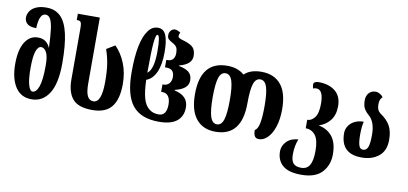

<svg xmlns="http://www.w3.org/2000/svg" viewBox="-86 -1067 3398 1601"><g transform="rotate(10 1612.5 -266.0)"><path d="M18 -258Q18 -378 58.5 -442.5Q99 -507 168 -507Q209 -507 234.5 -487Q260 -467 272 -436Q268 -537 260.5 -594.5Q253 -652 238 -679Q223 -706 196 -706Q170 -706 155.5 -674.5Q141 -643 139 -581Q86 -581 62.5 -601.5Q39 -622 39 -655Q39 -674 47.5 -693Q56 -712 72 -727Q93 -745 122.5 -755Q152 -765 196 -765Q268 -765 314 -720.5Q360 -676 382 -580Q404 -484 404 -330Q404 -158 350 -74Q296 10 203 10Q112 10 65 -62.5Q18 -135 18 -258ZM271 -288Q271 -369 252 -401Q233 -433 208 -433Q181 -433 165.5 -388Q150 -343 150 -246Q150 -151 164 -103Q178 -55 200 -55Q232 -55 251.5 -110Q271 -165 271 -288Z M502 -211V-643Q502 -671 499 -684Q496 -697 488 -702Q480 -707 463 -707H460V-760H646V-203Q646 -128 663 -95.5Q680 -63 713 -63Q783 -63 783 -238Q783 -329 773.5 -390Q764 -451 743 -511L814 -554Q868 -500 899.5 -421.5Q931 -343 931 -246Q931 -118 880 -54Q829 10 717 10Q598 10 550 -46.5Q502 -103 502 -211Z M986 -359Q986 -621 1058 -716Q1090 -761 1140 -761Q1187 -761 1207.5 -713Q1228 -665 1228 -568Q1228 -464 1199.5 -400Q1171 -336 1117 -316Q1120 -217 1136.5 -159.5Q1153 -102 1188 -76Q1204 -63 1223 -56.5Q1242 -50 1270 -50Q1302 -50 1319 -74Q1336 -98 1336 -144Q1336 -190 1318.5 -214.5Q1301 -239 1268 -239H1257V-302H1264Q1297 -302 1314.5 -323.5Q1332 -345 1332 -376Q1332 -412 1315.5 -429Q1299 -446 1265 -446H1253V-509H1261Q1295 -509 1310 -528Q1325 -547 1325 -578Q1325 -609 1316.5 -625.5Q1308 -642 1283 -656Q1253 -672 1243 -683Q1233 -694 1233 -716Q1233 -738 1247 -754.5Q1261 -771 1281 -771Q1300 -771 1328 -753Q1319 -736 1319 -721Q1319 -714 1329 -707Q1339 -700 1373 -691Q1431 -673 1451.5 -649Q1472 -625 1472 -579Q1472 -509 1367 -482V-477Q1425 -466 1452 -442.5Q1479 -419 1479 -376Q1480 -337 1450 -312Q1420 -287 1366 -275V-270Q1483 -245 1483 -146Q1483 -71 1432.5 -30.5Q1382 10 1280 10Q1127 10 1056.5 -78Q986 -166 986 -359ZM1168 -566Q1168 -702 1145 -702Q1137 -702 1132 -684.5Q1127 -667 1123 -629Q1116 -555 1116 -376Q1168 -413 1168 -566Z M1538 -270Q1538 -549 1764 -549Q1853 -549 1908 -500Q1958 -549 2053 -549Q2160 -549 2218 -479.5Q2276 -410 2276 -270Q2276 -183 2254.5 -120Q2233 -57 2199 -24.5Q2165 8 2128 8Q2102 8 2091.5 -9.5Q2081 -27 2081 -61Q2105 -73 2116 -124Q2127 -175 2127 -270Q2127 -383 2110 -434Q2093 -485 2054 -485Q2015 -485 1998.5 -434.5Q1982 -384 1982 -270Q1982 10 1759 10Q1654 10 1596 -60.5Q1538 -131 1538 -270ZM1833 -270Q1833 -383 1816 -434Q1799 -485 1760 -485Q1721 -485 1704.5 -434.5Q1688 -384 1688 -270Q1688 -158 1705 -105.5Q1722 -53 1761 -53Q1800 -53 1816.5 -105Q1833 -157 1833 -270Z M2319 77Q2319 30 2354.5 -6.5Q2390 -43 2453 -47Q2429 10 2429 85Q2429 135 2449 158.5Q2469 182 2516 182Q2565 182 2587.5 143.5Q2610 105 2610 22Q2610 -70 2579 -109.5Q2548 -149 2499 -149H2497V-221H2499Q2532 -221 2559.5 -255.5Q2587 -290 2587 -372Q2587 -492 2527 -492Q2510 -492 2500 -486Q2494 -504 2494 -521Q2494 -533 2505.5 -540Q2517 -547 2536 -547Q2624 -547 2677.5 -504Q2731 -461 2731 -377Q2731 -303 2695 -257Q2659 -211 2601 -192V-191Q2674 -177 2716 -124Q2758 -71 2758 27Q2758 117 2702 178Q2646 239 2527 239Q2418 239 2368.5 195.5Q2319 152 2319 77Z M2819 -166Q2819 -197 2836.5 -225Q2854 -253 2887 -270Q2920 -287 2964 -287Q2958 -261 2955.5 -236.5Q2953 -212 2953 -176Q2953 -116 2962.5 -86Q2972 -56 2997 -56Q3026 -56 3038.5 -86Q3051 -116 3051 -191Q3051 -302 2994 -349Q2965 -375 2953 -399.5Q2941 -424 2941 -466Q2941 -503 2962.5 -527Q2984 -551 3019 -551Q3038 -551 3057.5 -539Q3077 -527 3083 -513Q3072 -507 3065.5 -491Q3059 -475 3059 -452Q3059 -425 3066.5 -407.5Q3074 -390 3092 -377Q3148 -339 3173.5 -293Q3199 -247 3199 -174Q3199 -82 3142 -36Q3085 10 2998 10Q2819 10 2819 -166Z"/></g></svg>

Font: Noto Serif Georgian Bold Cond
Style: Regular
Weight: 700
Width: 3
Designer: Monotype Design team
Foundry: Monotype Imaging Inc.
Version: Version 1.000